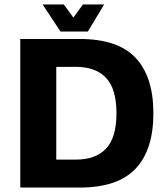

<svg xmlns="http://www.w3.org/2000/svg" viewBox="-20 -842 751 862"><path d="M71 0V-667H338.8Q508.8 -667 588.7 -582.4Q668.6 -497.9 668.6 -333.3Q668.6 -169.4 588.7 -84.7Q508.8 0 338.8 0ZM232.6 -125.4H319.8Q410 -125.4 456.4 -175.1Q502.9 -224.7 502.9 -333.3Q502.9 -442.6 456.4 -492.2Q410 -541.9 319.8 -541.9H232.6ZM251.6 -700.5 171.3 -821.9H266.5L309.4 -763.1L352.3 -821.9H447.5L374.5 -700.5Z"/></svg>

Font: Maven Pro
Style: Regular
Weight: 400
Designer: Joe Prince
Foundry: Joe Prince
Version: Version 2.103